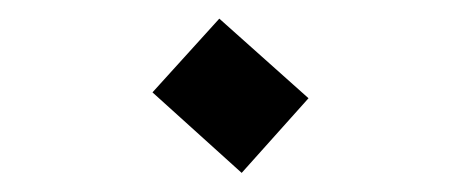

<svg xmlns="http://www.w3.org/2000/svg" viewBox="-20 -353 495 206"><path d="M239.3 -167.5 143.6 -253.9 215.3 -333 311 -247.6Z"/></svg>

Font: Markazi Text Medium
Style: Regular
Weight: 500
Designer: Borna Izadpanah (Arabic designer), Fiona Ross (Arabic design director) and Florian Runge (Latin designer)
Foundry: Borna Izadpanah and Florian Runge
Version: Version 1.001